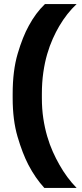

<svg xmlns="http://www.w3.org/2000/svg" viewBox="-20 -770 400 940"><path d="M42 -310Q42 -424 66.5 -507Q91 -590 121 -644Q155 -707 200 -750H355Q307 -705 270 -642Q254 -615 238.5 -580.5Q223 -546 211 -505Q199 -464 192 -415Q185 -366 185 -310V-290Q185 -237 192 -190.5Q199 -144 211 -103Q223 -62 238.5 -27.5Q254 7 270 35Q307 101 355 150H197Q153 102 119 37Q90 -19 66 -100.5Q42 -182 42 -290Z"/></svg>

Font: 
Style: 㨦
Weight: 700
Designer: A.Korolkova, Vitaly Kuzmin
Foundry: ParaType Ltd
Version: Version 2.000